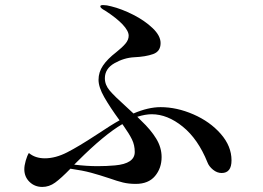

<svg xmlns="http://www.w3.org/2000/svg" viewBox="-20 -743 1040 758"><path d="M894 -110Q894 -60 855 -60Q837 -60 821 -73Q805 -86 799 -102Q762 -194 701.5 -243Q641 -292 579 -292Q554 -292 522 -282Q538 -266 538 -266Q575 -231 596.5 -196Q618 -161 618 -123Q618 -79 592 -48Q566 -17 516 -17Q488 -17 465.5 -22.5Q443 -28 412 -39Q373 -52 340 -61Q307 -70 258 -77Q221 -39 197.5 -22Q174 -5 147 -5Q117 -5 96.5 -25Q76 -45 76 -75Q76 -89 81.5 -108.5Q87 -128 94 -139Q119 -118 157 -118Q199 -118 245 -141.5Q291 -165 361 -211Q421 -251 452 -268Q414 -320 391.5 -359.5Q369 -399 369 -428Q369 -458 386.5 -484Q404 -510 439 -537Q463 -556 475.5 -571Q488 -586 488 -602Q488 -621 464 -646.5Q440 -672 395 -701Q376 -711 376 -718Q376 -723 387 -723Q401 -723 419 -718Q460 -708 505.5 -685Q551 -662 582.5 -632Q614 -602 614 -573Q614 -540 584.5 -529.5Q555 -519 510 -517Q470 -515 432 -493.5Q394 -472 394 -434Q394 -408 413 -385.5Q432 -363 480 -320L507 -295Q565 -320 614 -320Q678 -320 743.5 -291.5Q809 -263 851.5 -214.5Q894 -166 894 -110ZM463 -253Q391 -211 287 -107Q273 -93 273 -93Q323 -87 365 -87Q401 -87 434 -90Q512 -97 512 -143Q512 -170 501 -192.5Q490 -215 468 -246Z"/></svg>

Font: Shippori Mincho SemiBold
Style: Regular
Weight: 600
Designer: FONTDASU
Foundry: FONTDASU / Google Inc. / but / Adobe
Version: Version 3.110; ttfautohint (v1.8.3)